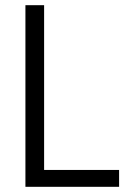

<svg xmlns="http://www.w3.org/2000/svg" viewBox="-20 -720 480 740"><path d="M439 0V-65H150V-700H78V0Z"/></svg>

Font: Advent Pro
Style: Medium
Weight: 500
Designer: Andreas Kalpakidis
Foundry: Andreas Kalpakidis
Version: Version 2.002 2008